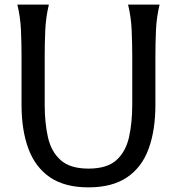

<svg xmlns="http://www.w3.org/2000/svg" viewBox="-20 -795 764 829"><path d="M191 -775Q178 -721 175.5 -665Q173 -609 173 -553V-343Q173 -265 187 -202.5Q201 -140 242 -103.5Q283 -67 362 -67Q442 -67 482.5 -103.5Q523 -140 537 -202.5Q551 -265 551 -343V-553Q551 -609 548.5 -665Q546 -721 533 -775H669Q656 -721 653.5 -665Q651 -609 651 -553V-343Q651 -232 621.5 -152Q592 -72 528 -29Q464 14 362 14Q260 14 196.5 -29Q133 -72 103 -152Q73 -232 73 -343V-553Q73 -609 70.5 -665Q68 -721 55 -775Z"/></svg>

Font: Faculty Glyphic
Style: Regular
Weight: 400
Designer: Koto Studio, Dylan Young
Foundry: Koto Studio
Version: Version 1.004; ttfautohint (v1.8.4.7-5d5b)